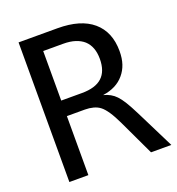

<svg xmlns="http://www.w3.org/2000/svg" viewBox="-132 -836 866 942"><g transform="rotate(-20 301.0 -364.5)"><path d="M69.8 -729H272.9Q393.6 -729 457 -674.8Q521 -620.1 521 -520Q521 -481.4 511.2 -452.4Q501.5 -423.3 481.9 -400.4Q443.4 -354.5 371.1 -344.2Q410.6 -334.5 436 -307.6Q449.7 -293.5 465.6 -267.8Q481.4 -242.2 502.9 -199.2L602.1 0H496.1L409.2 -184.1Q390.1 -224.6 373.3 -249.5Q356.4 -274.4 341.8 -285.6Q326.7 -297.4 306.4 -302.7Q286.1 -308.1 263.2 -308.1H168.9V0H69.8ZM276.9 -389.2Q347.7 -389.2 382.3 -420.9Q417 -452.6 417 -517.1Q417 -581.1 380.4 -614.7Q362.8 -630.4 336.2 -639.2Q309.6 -647.9 272.9 -647.9H168.9V-389.2Z"/></g></svg>

Font: Vazir Code Hack
Style: Code-Hack
Weight: 400
Foundry: DejaVu fonts team - Redesigned by Saber Rastikerdar
Version: Version 1.1.2